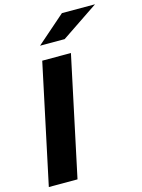

<svg xmlns="http://www.w3.org/2000/svg" viewBox="-136 -1008 803 1086"><g transform="rotate(-15 265.5 -465.5)"><path d="M11 0 160 -700H328L179 0ZM337 -931H531L314 -785H170Z"/></g></svg>

Font: Red Hat Text
Style: Bold Italic
Weight: 700
Italic angle: -12°
Designer: Pentagram / MCKL
Foundry: Pentagram / MCKL
Version: Version 1.003; Red Hat Text Bold Italic